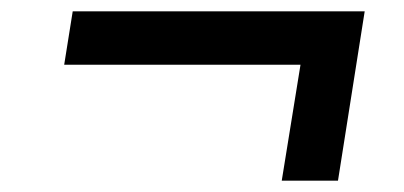

<svg xmlns="http://www.w3.org/2000/svg" viewBox="-20 -455 711 338"><path d="M476 -137 509 -341H93L108 -435H622L575 -137Z"/></svg>

Font: Nunito Sans 7pt SemiExpanded
Style: Bold Italic
Weight: 700
Width: 6
Italic angle: -9°
Designer: Vernon Adams
Foundry: Vernon Adams
Version: Version 3.101;gftools[0.9.27]